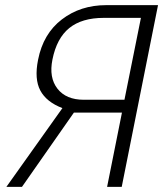

<svg xmlns="http://www.w3.org/2000/svg" viewBox="-20 -731 638 751"><path d="M65.9 0H4.9L224.1 -308.1Q161.6 -332 137.7 -377Q113.8 -421.9 128.9 -497.1Q148.9 -599.1 221.9 -655Q294.9 -710.9 395.5 -710.9H598.1L456.1 0H398.9L457 -290.5H269ZM531.2 -661.1H385.7Q300.3 -661.1 251 -621.3Q201.7 -581.5 185.1 -498Q170.9 -427.7 204.6 -384.3Q238.3 -340.8 307.6 -340.8H466.8Z"/></svg>

Font: Franko
Style: Light Italic
Weight: 300
Designer: Google
Version: Version 1.200310; 2013